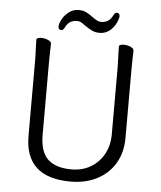

<svg xmlns="http://www.w3.org/2000/svg" viewBox="-59 -921 828 990"><g transform="rotate(5 355.0 -426.0)"><path d="M425 -759Q403 -759 386.5 -767Q370 -775 348 -790Q335 -800 325.5 -805Q316 -810 306 -810Q284 -810 269 -800.5Q254 -791 243 -768Q237 -756 227 -756Q221 -756 216.5 -760.5Q212 -765 212 -773Q212 -788 224 -810.5Q236 -833 258 -850Q280 -867 308 -867Q331 -867 347.5 -859Q364 -851 384 -836Q386 -834 395.5 -828Q405 -822 412.5 -819Q420 -816 427 -816Q449 -816 464 -825.5Q479 -835 490 -858Q496 -870 506 -870Q512 -870 516.5 -865.5Q521 -861 521 -853Q521 -849 520 -846Q512 -811 486.5 -785Q461 -759 425 -759ZM129 -707Q147 -707 164 -699.5Q181 -692 181 -680Q181 -662 180 -649L179 -584V-210Q179 -122 220 -83.5Q261 -45 343 -45Q398 -45 441.5 -70.5Q485 -96 509.5 -141Q534 -186 534 -242V-595L532 -658L531 -697Q531 -703 538 -706Q545 -709 556 -709Q574 -709 591 -701.5Q608 -694 608 -682Q608 -666 607 -654L606 -594V-230Q606 -156 573 -100Q540 -44 480.5 -13Q421 18 343 18Q107 18 107 -198V-586Q107 -613 105 -655L104 -695Q104 -701 111 -704Q118 -707 129 -707Z"/></g></svg>

Font: Iansui 0.93
Style: Regular
Weight: 400
Designer: But Ko / Fontworks Inc.
Foundry: zi-hi.com / Fontworks Inc.
Version: Version 0.931